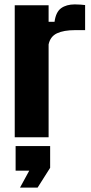

<svg xmlns="http://www.w3.org/2000/svg" viewBox="-20 -624 414 873"><path d="M47 0V-600H201V-525H228Q234 -569.5 258 -586.8Q282 -604 320 -604Q333.5 -604 346.5 -603Q359.5 -602 367 -601V-487H322Q269.5 -487 239 -472.5Q208.5 -458 201 -422V0ZM71 229 113 152H51V40H208V139L151 229Z"/></svg>

Font: Big Shoulders Text Thin Black
Style: Regular
Weight: 900
Version: Version 2.002